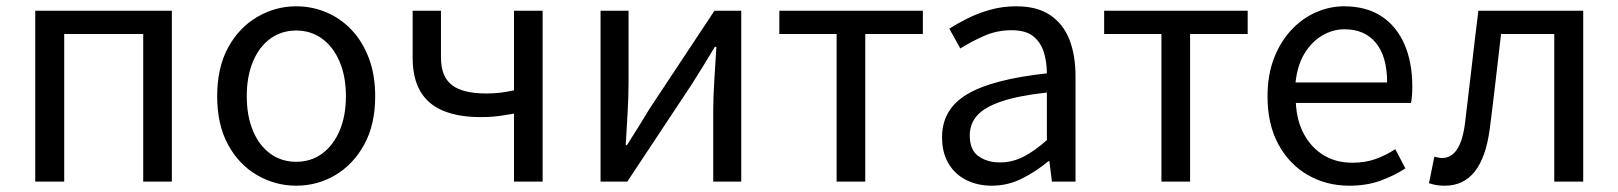

<svg xmlns="http://www.w3.org/2000/svg" viewBox="-20 -577 5142 610"><path d="M92 0V-543H526V0H435V-469H184V0Z M921 13Q855 13 797 -20.5Q739 -54 704.5 -117.5Q670 -181 670 -271Q670 -362 704.5 -425.5Q739 -489 797 -523Q855 -557 921 -557Q971 -557 1016.5 -538Q1062 -519 1097 -482Q1132 -445 1152 -392Q1172 -339 1172 -271Q1172 -181 1137 -117.5Q1102 -54 1045 -20.5Q988 13 921 13ZM921 -63Q968 -63 1003.5 -89Q1039 -115 1059 -162Q1079 -209 1079 -271Q1079 -334 1059 -381Q1039 -428 1003.5 -454Q968 -480 921 -480Q874 -480 838.5 -454Q803 -428 783.5 -381Q764 -334 764 -271Q764 -209 783.5 -162Q803 -115 838.5 -89Q874 -63 921 -63Z M1613 0V-216Q1594 -213 1579 -210.5Q1564 -208 1547.5 -206.5Q1531 -205 1506 -205Q1438 -205 1389.5 -224.5Q1341 -244 1316 -286Q1291 -328 1291 -394V-543H1381V-394Q1381 -334 1415.5 -307Q1450 -280 1525 -280Q1549 -280 1569.5 -282.5Q1590 -285 1613 -290V-543H1704V0Z M1888 0V-543H1977V-316Q1977 -273 1974 -220.5Q1971 -168 1968 -116H1972Q1988 -141 2008.5 -174Q2029 -207 2044 -232L2250 -543H2335V0H2246V-227Q2246 -270 2249.5 -322.5Q2253 -375 2256 -428H2251Q2236 -403 2215.5 -369.5Q2195 -336 2179 -311L1973 0Z M2638 0V-469H2456V-543H2912V-469H2729V0Z M3131 13Q3086 13 3050 -5Q3014 -23 2993.5 -57.5Q2973 -92 2973 -141Q2973 -230 3052.5 -277.5Q3132 -325 3306 -344Q3306 -379 3296.5 -410.5Q3287 -442 3263 -461.5Q3239 -481 3194 -481Q3147 -481 3105.5 -462.5Q3064 -444 3031 -423L2996 -486Q3021 -502 3054 -518.5Q3087 -535 3126 -546Q3165 -557 3209 -557Q3275 -557 3316.5 -529Q3358 -501 3377.5 -451.5Q3397 -402 3397 -334V0H3322L3314 -65H3311Q3273 -33 3227.5 -10Q3182 13 3131 13ZM3157 -61Q3196 -61 3231.5 -79Q3267 -97 3306 -132V-283Q3215 -273 3161 -254.5Q3107 -236 3084 -209.5Q3061 -183 3061 -147Q3061 -100 3089 -80.5Q3117 -61 3157 -61Z M3670 0V-469H3488V-543H3944V-469H3761V0Z M4267 13Q4194 13 4135 -21Q4076 -55 4041.5 -118.5Q4007 -182 4007 -271Q4007 -338 4027 -390.5Q4047 -443 4081.5 -480.5Q4116 -518 4160 -537.5Q4204 -557 4250 -557Q4320 -557 4368 -526Q4416 -495 4441.5 -437.5Q4467 -380 4467 -302Q4467 -287 4466 -274Q4465 -261 4463 -250H4097Q4100 -192 4123.5 -149.5Q4147 -107 4186 -83.5Q4225 -60 4277 -60Q4317 -60 4349.5 -71.5Q4382 -83 4413 -103L4445 -42Q4410 -19 4366 -3Q4322 13 4267 13ZM4096 -315H4387Q4387 -397 4351.5 -440.5Q4316 -484 4252 -484Q4214 -484 4180.5 -464Q4147 -444 4124.5 -407Q4102 -370 4096 -315Z M4570 13Q4555 13 4543.5 11Q4532 9 4520 5L4537 -79Q4543 -78 4549 -76.5Q4555 -75 4562 -75Q4591 -75 4609.5 -103Q4628 -131 4635 -190Q4646 -279 4656 -367.5Q4666 -456 4677 -543H5010V0H4918V-469H4749Q4740 -393 4731.5 -318.5Q4723 -244 4713 -167Q4701 -77 4665.5 -32Q4630 13 4570 13Z"/></svg>

Font: Noto Sans KR
Style: Regular
Weight: 400
Designer: Ryoko NISHIZUKA  (kana, bopomofo & ideographs); Paul D. Hunt (Latin, Greek & Cyrillic); Sandoll Communications , Soo-you
Foundry: Adobe
Version: Version 2.004-H2;hotconv 1.0.118;makeotfexe 2.5.65603